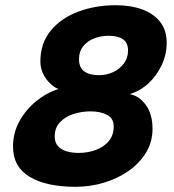

<svg xmlns="http://www.w3.org/2000/svg" viewBox="-20 -707 662 732"><path d="M267.5 5.2Q156.5 5.2 93.1 -32.9Q29.6 -71.1 29.6 -148.1Q29.6 -200.5 54.2 -245Q78.9 -289.5 118.4 -321.6Q158 -353.6 203.4 -367.8Q188.9 -372.4 172.6 -387.3Q156.4 -402.2 145.1 -424.4Q133.9 -446.5 133.9 -472.5Q133.9 -541.6 172.8 -589.5Q211.8 -637.4 277.3 -662.2Q342.9 -687.1 422 -687.1Q478.1 -687.1 521.6 -671.3Q565.1 -655.5 590.3 -623.8Q615.5 -592 615.5 -544.1Q615.5 -499.8 596.7 -459.2Q577.9 -418.8 545.9 -389.2Q514 -359.8 473.9 -347.9Q510.4 -342.2 535.9 -306.9Q561.5 -271.6 561.5 -215.9Q561.5 -166.8 537.4 -126.3Q513.2 -85.9 471.8 -56.4Q430.2 -27 377.5 -10.9Q324.8 5.2 267.5 5.2ZM278.9 -124Q315.1 -124 345.6 -135.4Q376.1 -146.8 394.8 -169.2Q413.5 -191.6 413.5 -224.8Q413.5 -255.9 388.2 -269.1Q362.9 -282.4 324.8 -282.4Q290.6 -282.4 259.4 -272.1Q228.2 -261.9 208.4 -240.7Q188.6 -219.5 188.6 -186.5Q188.6 -163.6 201.1 -149.9Q213.6 -136.1 234.1 -130.1Q254.6 -124 278.9 -124ZM358.2 -420.4Q386.4 -420.4 411.5 -432.2Q436.6 -444 452.4 -465.1Q468.2 -486.2 468.2 -513.9Q468.2 -543.8 449.1 -557.2Q430 -570.6 394.5 -570.6Q364.6 -570.6 338.9 -560.6Q313.1 -550.5 297.2 -530.8Q281.2 -511 281.2 -481.6Q281.2 -449.6 301.1 -435Q321 -420.4 358.2 -420.4Z"/></svg>

Font: Grandstander Thin
Style: Italic
Weight: 100
Italic angle: -15°
Designer: Tyler Finck
Foundry: Etcetera Type Co
Version: Version 1.200